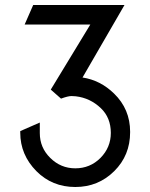

<svg xmlns="http://www.w3.org/2000/svg" viewBox="-20 -748 602 768"><path d="M266.1 -363.8Q252 -363.8 224.1 -353.5L183.1 -389.6L341.3 -649.9H78.6L112.8 -728H478L310.1 -438Q381.3 -427.2 436 -374Q500.5 -311.5 500.5 -220.7V-219.2Q500.5 -126.5 437 -63.5Q373 0 281.2 0Q188.5 0 125.5 -63.5Q61 -128.9 61 -217.3V-223.6L139.2 -257.8V-215.8Q139.2 -157.2 181.2 -116.2Q223.1 -74.7 281.2 -74.7Q340.3 -74.7 381.8 -116.2Q423.3 -158.2 423.3 -216.3Q423.3 -277.3 383.3 -315.4Q340.8 -356 283.2 -362.8Q274.9 -363.8 266.1 -363.8Z"/></svg>

Font: NovaMono
Style: Regular
Weight: 400
Monospace: yes
Version: Version 1.2